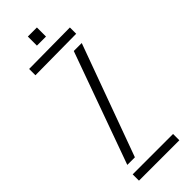

<svg xmlns="http://www.w3.org/2000/svg" viewBox="-233 -711 733 733"><g transform="rotate(-45 133.5 -344.5)"><path d="M21 0V-34H239V0ZM26 -564V-598L248 -600V-566ZM32 -74 195 -526H238L73 -74ZM110 -640V-689H159V-640Z"/></g></svg>

Font: Big Shoulders Stencil Text Thin Thin
Style: Regular
Weight: 250
Version: Version 2.001